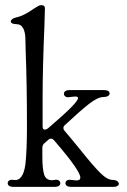

<svg xmlns="http://www.w3.org/2000/svg" viewBox="-20 -729 493 748"><path d="M43 -661Q72 -667 110 -694Q113 -696 123.5 -702.5Q134 -709 141 -709Q155 -709 155 -697L153 -627Q146 -461 146 -351V-236Q146 -224 155 -224Q160 -224 167 -229Q231 -284 257.5 -311Q284 -338 284 -347Q284 -353 273 -353Q268 -353 252 -351L246 -350Q238 -350 233.5 -354Q229 -358 229 -364Q229 -370 234.5 -374Q240 -378 250 -378H386Q396 -378 401.5 -374.5Q407 -371 407 -365Q407 -359 400.5 -355Q394 -351 383 -351Q361 -351 326.5 -324Q292 -297 232 -241Q227 -237 227 -230Q227 -224 231 -220Q246 -203 295 -143Q342 -84 370 -56Q398 -28 419 -28Q430 -28 436.5 -23.5Q443 -19 443 -13Q443 -8 437.5 -4.5Q432 -1 422 -1H256Q246 -1 240.5 -5Q235 -9 235 -15Q235 -22 241 -26Q247 -30 258 -28Q272 -26 277 -26Q293 -26 293 -37Q293 -50 269.5 -84Q246 -118 191 -182Q185 -189 178 -189Q173 -189 169 -185L154 -172Q145 -165 145 -153V-118Q145 -71 152 -49Q159 -27 182 -27Q188 -27 192 -28L198 -29Q206 -29 210.5 -25Q215 -21 215 -15Q215 -9 209.5 -5Q204 -1 194 -1H31Q21 -1 15.5 -5Q10 -9 10 -15Q10 -22 16 -26Q22 -30 33 -28Q70 -22 79 -89Q85 -143 85 -235Q85 -404 80 -531Q79 -551 79 -575Q79 -602 70.5 -618.5Q62 -635 43 -635Q33 -635 27.5 -638Q22 -641 22 -646Q22 -650 27.5 -654.5Q33 -659 43 -661Z"/></svg>

Font: Hina Mincho
Style: Regular
Weight: 400
Designer: satsuyako
Foundry: satsuyako
Version: Version 1.100